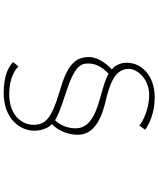

<svg xmlns="http://www.w3.org/2000/svg" viewBox="71 -879 858 1040"><g transform="rotate(90 500.0 -359.0)"><path d="M660 -685 683 -716C656 -736 594 -768 509 -768C385 -768 320 -693 320 -618C319 -593 330 -554 356 -536C307 -491 289 -443 289 -412C289 -335 335 -293 475 -253C624 -209 656 -175 656 -112C656 -41 596 20 491 20C407 20 363 -7 340 -30L316 -1C347 29 398 50 485 50C618 50 688 -34 688 -116C688 -156 672 -194 652 -211C686 -242 710 -297 710 -351C710 -425 650 -473 532 -501C438 -524 353 -550 353 -628C353 -676 411 -738 493 -738C571 -738 636 -705 660 -685ZM324 -410C324 -442 338 -479 379 -518C470 -466 675 -466 675 -339C675 -300 660 -257 631 -228C614 -239 585 -254 485 -286C333 -335 324 -369 324 -410Z"/></g></svg>

Font: Harano Aji Gothic K1 ExtraLight
Style: Regular
Weight: 250
Foundry: Masamichi Hosoda
Version: HaranoAjiGothicK1-ExtraLight version 20230610;ttx 4.39.4